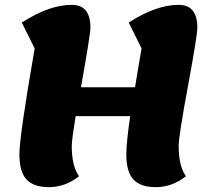

<svg xmlns="http://www.w3.org/2000/svg" viewBox="-20 -746 864 792"><path d="M182 26Q118 26 89 -6Q60 -38 60 -109Q60 -184 123 -546L70 -653Q183 -726 276 -726Q353 -726 353 -632Q353 -604 314 -386H537Q547 -449 564 -546L511 -653Q624 -726 717 -726Q794 -726 794 -632Q794 -599 755.5 -391.5Q717 -184 717 -144Q717 -61 747 -19Q690 26 623 26Q559 26 530 -6Q501 -38 501 -109Q501 -156 517 -267H292Q276 -169 276 -144Q276 -61 306 -19Q249 26 182 26Z"/></svg>

Font: Lemonada
Style: Bold
Weight: 700
Designer: Mohamed Gaber (Arabic), Eduardo Tunni (Latin)
Foundry: Kief Type Foundry
Version: Version 4.004